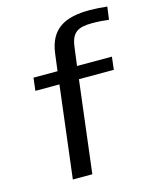

<svg xmlns="http://www.w3.org/2000/svg" viewBox="-108 -783 686 856"><g transform="rotate(-15 234.5 -355.0)"><path d="M384 -651C413 -651 438 -649 461 -646L469 -705C441 -708 414 -710 388 -710C274 -710 204 -674 190 -562L180 -484H69L62 -425H173L121 0H211L263 -425H424L431 -484H270L281 -568C289 -634 318 -651 384 -651Z"/></g></svg>

Font: Gamestation Text
Style: Italic
Weight: 400
Designer: Jonas Hecksher
Foundry: Jonas Hecksher, Playtypeª, e-types AS
Version: Version 1.003